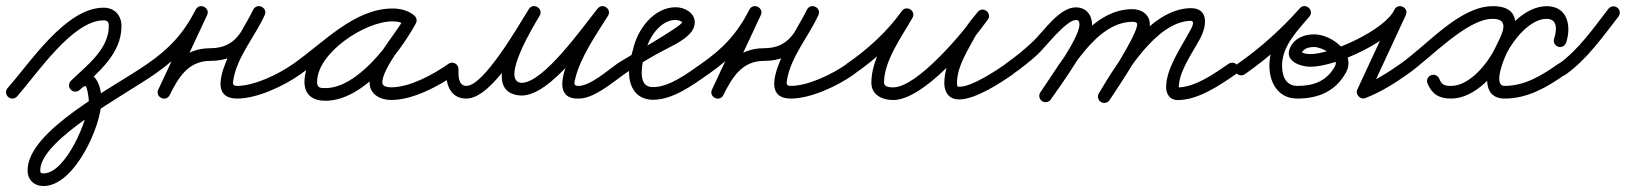

<svg xmlns="http://www.w3.org/2000/svg" viewBox="-21 -306 5394 637"><path d="M35.7 13.9C102.6 -61.9 219.9 -238.5 322.8 -238.5C336 -238.5 340 -232.2 340 -219.5C340 -142 265.5 -87.6 214.4 -38.1C206.1 -30 205.8 -16.7 213.9 -8.4C222 -0.1 235.3 0.2 243.6 -7.9C304.5 -66.9 382 -126.5 382 -219.5C382 -255.2 359.2 -280.5 322.8 -280.5C198.1 -280.5 81.6 -101.6 4.3 -13.9C-3.4 -5.2 -2.6 8.1 6.1 15.7C14.8 23.4 28.1 22.6 35.7 13.9ZM213.9 -8.4C222 -0.1 235.3 0.2 243.6 -7.9C247.3 -11.5 256.5 -20.4 262.2 -20.4C267.9 -20.4 273.6 19.4 273.6 26.6C273.6 87.9 197.6 269.2 123.7 269.2C115.3 269.2 112.5 267.7 112.5 259.1C112.5 156.6 396.6 7.1 492 -59.8C501.5 -66.5 503.9 -79.5 497.2 -89C490.5 -98.5 477.5 -100.9 468 -94.2C356.2 -15.9 70.5 126.2 70.5 259.1C70.5 290.9 92.4 311.2 123.7 311.2C225.8 311.2 315.6 112.8 315.6 26.6C315.6 -6.5 304.5 -62.4 262.2 -62.4C243.6 -62.4 227.2 -50.5 214.4 -38.1C206.1 -30 205.8 -16.7 213.9 -8.4Z M462.8 -65C469.4 -55.5 482.5 -53.1 492 -59.8C570.6 -114.4 621.6 -168.8 665.7 -254.9C672 -267.2 665.4 -278 655.9 -282.7C646.4 -287.3 633.8 -285.8 628 -273.4C586.7 -185.2 545.5 -97.1 504.2 -8.9C498.3 3.6 504.7 14.4 514.1 18.9C523.5 23.4 535.9 21.7 542 9.3C570.4 -48.1 603.6 -104 676 -104C782.4 -104 811.5 -170.3 856.5 -254.6C862.9 -266.5 856.3 -277.4 846.7 -282.1C837.1 -286.8 824.5 -285.5 818.9 -273.2C791.5 -212.9 626.4 21 766 21C832.7 21 922.2 -21.4 976.2 -59.9C985.6 -66.6 987.8 -79.7 981.1 -89.2C974.4 -98.6 961.3 -100.8 951.8 -94.1C905.2 -60.9 823.6 -21 766 -21C749.9 -21 750.9 -28.7 753.5 -43.2C766.8 -119 825.3 -185.7 857.1 -255.8C862.7 -268.1 856.5 -278.8 847.3 -283.3C838.1 -287.9 825.9 -286.3 819.5 -274.4C782.5 -205.1 763.1 -146 676 -146C585.6 -146 540.4 -82 504.4 -9.3C498.2 3.1 504.8 13.9 514.3 18.5C523.8 23.1 536.4 21.4 542.2 8.9C583.5 -79.3 624.8 -167.4 666 -255.6C671.8 -268 665.6 -278.8 656.2 -283.3C646.9 -287.9 634.6 -286.3 628.3 -274C587.3 -194 541.1 -145 468 -94.2C458.5 -87.6 456.1 -74.5 462.8 -65Z M946.8 -65C953.4 -55.5 966.5 -53.1 976 -59.8C1066 -122.3 1166.9 -235.8 1281.6 -235.8C1296.6 -235.8 1312.4 -232.8 1324.8 -223.9C1335.6 -216.2 1347.1 -221.6 1353 -230.7C1358.8 -239.8 1359.1 -252.5 1347.5 -259.2C1325.2 -272.1 1306.7 -277.1 1280.3 -277.1C1167 -277.1 989.1 -155.6 989.1 -34.2C989.1 9.6 1018 28.3 1058.7 28.3C1183.8 28.3 1304.3 -129 1358.4 -227.9C1365.1 -240.2 1359.3 -251.4 1350.1 -256.4C1340.9 -261.5 1328.3 -260.4 1321.6 -248.1C1287.3 -185.6 1205.3 -101.5 1205.3 -31.6C1205.3 8 1242.3 25.7 1277 25.7C1348.7 25.7 1433.6 -19.6 1491 -59.8C1500.5 -66.5 1502.9 -79.5 1496.2 -89C1489.5 -98.5 1476.5 -100.9 1467 -94.2C1417.1 -59.3 1339.4 -16.3 1277 -16.3C1267.5 -16.3 1247.3 -18.3 1247.3 -31.6C1247.3 -79.6 1331.3 -178.4 1358.4 -227.9C1365.1 -240.2 1359.3 -251.4 1350.1 -256.4C1340.9 -261.5 1328.3 -260.4 1321.6 -248.1C1276 -164.9 1165 -13.7 1058.7 -13.7C1040.9 -13.7 1031.1 -14.7 1031.1 -34.2C1031.1 -131.4 1191 -235.1 1280.3 -235.1C1299.5 -235.1 1310.7 -232 1326.5 -222.8C1338 -216.1 1349.1 -221.1 1354.6 -229.6C1360.1 -238.2 1360.1 -250.3 1349.2 -258.1C1329.6 -272.1 1305.5 -277.8 1281.6 -277.8C1153.7 -277.8 1050.9 -162.9 952 -94.2C942.5 -87.6 940.1 -74.5 946.8 -65Z M1458 -77.1C1457.7 -29.9 1470.1 21 1526.5 21C1613.4 21 1724.2 -181.4 1769.1 -253.4C1776.4 -265.1 1770.9 -276.5 1761.9 -282C1752.9 -287.5 1740.2 -287.1 1733.2 -275.2C1702.7 -223.8 1563.6 4.5 1708.4 11C1708.4 11 1708.7 11 1708.9 11C1709.2 11 1709.4 11 1709.5 11C1807 10.5 1932.5 -174.5 1994.6 -251.3C2002.8 -261.5 1997.8 -273.2 1989 -279.5C1980.1 -285.8 1967.4 -286.8 1960.4 -275.6C1938.1 -240 1751.9 29.3 1903.2 21C1952.7 18.2 2010.2 -31.6 2050.1 -59.9C2059.6 -66.6 2061.8 -79.7 2055.1 -89.1C2048.4 -98.6 2035.3 -100.8 2025.9 -94.1C1993.9 -71.4 1939.2 -23.1 1900.8 -21C1880.2 -19.8 1883.7 -30.2 1888.3 -48.1C1906.2 -119 1957.7 -192.1 1996 -253.3C2003 -264.5 1998.6 -275.7 1990.4 -281.5C1982.2 -287.4 1970.2 -287.9 1961.9 -277.7C1910.3 -213.7 1782.5 -31.4 1709.2 -31C1709.2 -31 1709.5 -31 1709.8 -31C1710 -31 1710.3 -31 1710.3 -31C1634.2 -34.4 1756.7 -232.5 1769.3 -253.8C1776.4 -265.7 1771.1 -277 1762.1 -282.4C1753.2 -287.8 1740.7 -287.3 1733.4 -275.6C1698.8 -220.1 1584.2 -21 1526.5 -21C1498.5 -21 1499.9 -56 1500 -76.9C1500.1 -88.5 1490.7 -97.9 1479.1 -98C1467.5 -98.1 1458.1 -88.7 1458 -77.1Z M2050 -59.8C2087.3 -85.8 2126.2 -109.2 2166.1 -131.1C2198.9 -149.1 2241.3 -166.4 2267.3 -193.8C2277.3 -204.3 2284 -217.2 2284 -232C2284 -264.1 2249.3 -282 2221 -282C2147.6 -282 2093.2 -207.5 2079.5 -142.4C2079.5 -142.3 2079.6 -142.8 2079.7 -143.2C2079.8 -143.7 2079.9 -144.1 2079.9 -144.1C2071.9 -118 2066 -93.8 2066 -66C2066 -15.5 2091.1 25 2146 25C2211.4 25 2278.1 -24.1 2329 -59.8C2338.5 -66.5 2340.9 -79.5 2334.2 -89C2327.5 -98.5 2314.5 -100.9 2305 -94.2C2262.8 -64.7 2200.7 -17 2146 -17C2115.2 -17 2108 -38.9 2108 -66C2108 -89.5 2113.3 -109.8 2120.1 -131.9C2120.1 -131.9 2120.2 -132.3 2120.3 -132.8C2120.4 -133.2 2120.5 -133.6 2120.5 -133.6C2130 -178.5 2168.5 -240 2221 -240C2225.3 -240 2242 -236 2242 -232C2242 -219.1 2050.2 -111.1 2026 -94.2C2016.5 -87.6 2014.1 -74.5 2020.8 -65C2027.4 -55.5 2040.5 -53.1 2050 -59.8Z M2299.8 -65C2306.4 -55.5 2319.5 -53.1 2329 -59.8C2407.6 -114.4 2458.6 -168.8 2502.7 -254.9C2509 -267.2 2502.4 -278 2492.9 -282.7C2483.4 -287.3 2470.8 -285.8 2465 -273.4C2423.7 -185.2 2382.5 -97.1 2341.2 -8.9C2335.3 3.6 2341.7 14.4 2351.1 18.9C2360.5 23.4 2372.9 21.7 2379 9.3C2407.4 -48.1 2440.6 -104 2513 -104C2619.4 -104 2648.5 -170.3 2693.5 -254.6C2699.9 -266.5 2693.3 -277.4 2683.7 -282.1C2674.1 -286.8 2661.5 -285.5 2655.9 -273.2C2628.5 -212.9 2463.4 21 2603 21C2669.7 21 2759.2 -21.4 2813.2 -59.9C2822.6 -66.6 2824.8 -79.7 2818.1 -89.2C2811.4 -98.6 2798.3 -100.8 2788.8 -94.1C2742.2 -60.9 2660.6 -21 2603 -21C2586.9 -21 2587.9 -28.7 2590.5 -43.2C2603.8 -119 2662.3 -185.7 2694.1 -255.8C2699.7 -268.1 2693.5 -278.8 2684.3 -283.3C2675.1 -287.9 2662.9 -286.3 2656.5 -274.4C2619.5 -205.1 2600.1 -146 2513 -146C2422.6 -146 2377.4 -82 2341.4 -9.3C2335.2 3.1 2341.8 13.9 2351.3 18.5C2360.8 23.1 2373.4 21.4 2379.2 8.9C2420.5 -79.3 2461.8 -167.4 2503 -255.6C2508.8 -268 2502.6 -278.8 2493.2 -283.3C2483.9 -287.9 2471.6 -286.3 2465.3 -274C2424.3 -194 2378.1 -145 2305 -94.2C2295.5 -87.6 2293.1 -74.5 2299.8 -65Z M2782.7 -65.1C2789.3 -55.5 2802.3 -53.1 2811.9 -59.7C2884.9 -109.9 2953.6 -172.4 3005.1 -244.8C3012.8 -255.7 3007.3 -267.1 2998.1 -272.9C2989 -278.7 2976.3 -278.9 2969.8 -267.4C2930 -197.6 2869.9 -113.7 2869.9 -31.7C2869.9 9.3 2906.5 25.9 2942.2 25.9C3043.8 25.9 3200.9 -163.1 3256.1 -240.8C3264 -251.9 3259.9 -263.6 3251.6 -269.8C3243.4 -276 3231.1 -276.7 3222.6 -266.1C3207.5 -247.2 3190.7 -228.4 3178.8 -207.4C3178.8 -207.4 3178.7 -207.3 3178.6 -207.2C3178.5 -207 3178.5 -206.9 3178.5 -206.9C3149.4 -152.5 3112 -93.8 3112 -30.3C3112 -20.1 3113.6 -9.6 3118.3 -0.4C3118.3 -0.4 3118.4 -0.3 3118.5 -0.1C3118.5 0 3118.6 0.2 3118.6 0.2C3128.3 17.5 3141.1 23.8 3162.4 23.8C3214.8 23.8 3298.7 -30.8 3340 -59.8C3349.5 -66.5 3351.9 -79.5 3345.2 -89C3338.5 -98.5 3325.5 -100.9 3316 -94.2C3283.2 -71.2 3203.6 -18.2 3162.4 -18.2C3159.9 -18.2 3157.4 -18.3 3155.1 -18.8C3153.1 -19.2 3156.3 -17.7 3157.1 -16.5C3157.9 -15.3 3155.7 -19.6 3155.4 -20.2C3155.4 -20.2 3155.4 -20 3155.5 -19.9C3155.6 -19.7 3155.7 -19.6 3155.7 -19.6C3154.1 -22.7 3154 -26.9 3154 -30.3C3154 -85.5 3190.1 -139.5 3215.5 -187.1C3215.5 -187.1 3215.5 -187 3215.4 -186.8C3215.3 -186.7 3215.2 -186.6 3215.2 -186.6C3226.1 -205.6 3241.8 -222.7 3255.4 -239.9C3263.9 -250.6 3259.5 -262.4 3250.9 -268.9C3242.4 -275.3 3229.8 -276.3 3221.9 -265.2C3177.1 -202.1 3023.1 -16.1 2942.2 -16.1C2931.6 -16.1 2911.9 -17.3 2911.9 -31.7C2911.9 -104.3 2970.7 -184.2 3006.2 -246.6C3012.8 -258.2 3007.8 -269.2 2999.3 -274.7C2990.7 -280.1 2978.6 -280 2970.9 -269.2C2922.2 -200.8 2857 -141.7 2788.1 -94.3C2778.5 -87.7 2776.1 -74.7 2782.7 -65.1Z M3309.8 -65C3316.4 -55.5 3329.5 -53.1 3339 -59.8C3368 -80 3395.8 -102 3421.9 -125.8C3445.9 -147.7 3515.6 -239.6 3548.6 -239.6C3558.5 -239.6 3560.2 -233.1 3560.2 -224C3560.2 -179.8 3458.9 -40.3 3430.8 0C3424.1 9.5 3426.5 22.6 3436 29.2C3445.5 35.9 3458.6 33.5 3465.2 24C3500.8 -27 3602.2 -164.3 3602.2 -224C3602.2 -256.3 3582.3 -281.6 3548.6 -281.6C3493.8 -281.6 3443.2 -204.1 3407.2 -169.5C3378.5 -142 3347.6 -117 3315 -94.2C3305.5 -87.6 3303.1 -74.5 3309.8 -65ZM3465.2 24C3527.4 -65.1 3614.7 -233.6 3736.1 -233.6C3742.1 -233.6 3751.8 -232.9 3751.8 -225.1C3751.8 -190.6 3650.2 -35.5 3625.4 2.5C3619.1 12.2 3621.8 25.3 3631.5 31.6C3641.2 37.9 3654.3 35.2 3660.6 25.5C3694.3 -26.3 3793.8 -169 3793.8 -225.1C3793.8 -257.9 3766.4 -275.6 3736.1 -275.6C3593.6 -275.6 3502.7 -103.2 3430.8 0C3424.1 9.5 3426.5 22.6 3436 29.2C3445.5 35.9 3458.6 33.5 3465.2 24ZM3631.9 32.6C3641.8 38.5 3654.7 35.3 3660.7 25.3C3711.3 -59.5 3814 -232.8 3927.7 -236.9C3948.4 -237.6 3929.4 -208.5 3923.7 -197.9C3894.7 -144 3847.9 -78.1 3847.9 -16.1C3847.9 7 3861.3 26 3886 26C3954.4 26 4024.9 -22.6 4078.9 -59.7C4088.5 -66.3 4090.9 -79.3 4084.3 -88.9C4077.7 -98.5 4064.7 -100.9 4055.1 -94.3C4009.5 -62.9 3944.2 -16 3886 -16C3885.4 -16 3888 -15 3888.7 -14.4C3891.1 -12.3 3889.9 -10.2 3889.9 -16.1C3889.9 -68.9 3935.6 -131.2 3960.7 -178.1C3982.2 -218.1 3991.8 -281.2 3926.3 -278.9C3792.6 -274.1 3684.8 -97.1 3624.6 3.8C3618.7 13.7 3621.9 26.6 3631.9 32.6Z M4109 -59.8C4187.6 -114.5 4259.1 -178.9 4322.7 -250.5C4331.9 -260.9 4328.4 -273 4320.3 -279.9C4312.3 -286.9 4299.8 -288.6 4290.9 -278C4245.5 -223.8 4193.7 -170 4190.6 -94.9C4190.6 -94.9 4190.6 -94.9 4190.6 -94.8C4190.6 -94.8 4190.6 -94.8 4190.6 -94.8C4188.3 -35.8 4216.9 21 4283 21C4352.4 21 4409.4 -2.6 4444.1 -64.7C4480 -128.9 4397.3 -192.1 4339.4 -192C4339.3 -192 4339.4 -192 4339.4 -192C4339.5 -192 4339.5 -192 4339.5 -192C4306.4 -192.2 4273.9 -179.5 4259.2 -147.9C4238.6 -103.8 4293 -84.5 4326.4 -84.5C4412.9 -84.5 4604.2 -172.3 4643 -255.6C4648.9 -268.3 4642.4 -279.1 4632.8 -283.5C4623.3 -287.9 4610.8 -286 4605 -273.3C4564 -185.2 4523 -97 4482.1 -8.8C4478.4 -0.9 4481 7.8 4486.5 13.7C4492.1 19.7 4500.6 22.8 4508.8 19.5C4559.1 -0.2 4605.2 -28.7 4649.1 -59.9C4658.6 -66.6 4660.8 -79.7 4654.1 -89.1C4647.4 -98.6 4634.3 -100.8 4624.9 -94.1C4583.7 -65 4540.6 -38.1 4493.5 -19.5C4485.3 -16.3 4490.1 -5.2 4497.9 3.1C4505.7 11.3 4516.5 16.8 4520.2 8.8C4561.1 -79.3 4602.1 -167.5 4643 -255.6C4648.9 -268.3 4642.4 -279.1 4632.9 -283.5C4623.3 -287.9 4610.9 -286 4605 -273.4C4574 -207 4397 -126.5 4326.4 -126.5C4317.4 -126.5 4303.4 -128 4296.2 -134C4295.2 -134.9 4296.7 -128.9 4297.2 -130.1C4304.7 -146.2 4323.1 -150.1 4339.3 -150C4339.3 -150 4339.3 -150 4339.4 -150C4339.4 -150 4339.4 -150 4339.5 -150C4364.4 -150.1 4426 -118.3 4407.5 -85.3C4380.2 -36.6 4337.2 -21 4283 -21C4242.2 -21 4231.2 -58.7 4232.6 -93.2C4232.6 -93.2 4232.6 -93.2 4232.6 -93.2C4232.6 -93.1 4232.6 -93.1 4232.6 -93.1C4235.2 -156.8 4284.5 -205 4323.1 -251C4332 -261.6 4328.6 -273.6 4320.7 -280.4C4312.8 -287.2 4300.5 -288.7 4291.3 -278.4C4229.9 -209.2 4160.9 -147.1 4085 -94.2C4075.5 -87.6 4073.1 -74.5 4079.8 -65C4086.4 -55.5 4099.5 -53.1 4109 -59.8Z M4649 -59.8C4725.1 -112.8 4843.9 -242.9 4930.8 -243.5C4994.7 -243.9 4957.9 -186.3 4940.5 -148.9C4916.9 -98.4 4856.2 -21 4793.3 -21C4770 -21 4762.4 -25 4753.8 -45.2C4749.3 -55.9 4737 -60.9 4726.3 -56.3C4715.6 -51.8 4710.6 -39.5 4715.2 -28.8C4730.4 7.1 4753.8 21 4793.3 21C4874.2 21 4947.5 -64.6 4978.5 -131.1C5009.2 -196.8 5037.5 -286.2 4930.5 -285.5C4820.3 -284.7 4713.7 -156 4625 -94.2C4615.5 -87.6 4613.1 -74.5 4619.8 -65C4626.4 -55.5 4639.5 -53.1 4649 -59.8ZM5148.3 -151.1C5159.3 -147.4 5171.2 -153.3 5174.9 -164.3C5193.1 -218.7 5180.4 -285.5 5110.5 -285.5C5037.1 -285.5 4970.9 -208.6 4940.8 -149.5C4917.5 -103.8 4879.2 21 4971 21C5047.8 21 5112.3 -16.9 5173.1 -59.8C5182.6 -66.5 5184.8 -79.6 5178.2 -89.1C5171.5 -98.6 5158.4 -100.8 5148.9 -94.2C5095.7 -56.6 5038.4 -21 4971 -21C4929.8 -21 4971.7 -117.8 4978.2 -130.5C5000.4 -173.9 5054.8 -243.5 5110.5 -243.5C5148.1 -243.5 5143.8 -203.6 5135.1 -177.7C5131.4 -166.7 5137.3 -154.8 5148.3 -151.1Z M5173.2 -58.5C5244.4 -109.2 5295.5 -182.9 5348.6 -251.1C5355.7 -260.3 5354 -273.5 5344.9 -280.6C5335.7 -287.7 5322.5 -286 5315.4 -276.9C5265 -212.1 5216.5 -140.8 5148.8 -92.8C5139.4 -86.1 5137.2 -73 5143.9 -63.5C5150.6 -54 5163.7 -51.8 5173.2 -58.5Z"/></svg>

Font: FRB American Cursive Guidelines Arrows Medium
Style: Italic
Weight: 500
Italic angle: -25°
Version: Version 2.0;Modular Font Editor K font №1